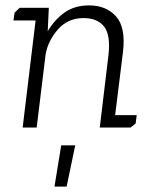

<svg xmlns="http://www.w3.org/2000/svg" viewBox="-20 -473 558 712"><path d="M53 -444H161L157 -357Q182 -400 219.5 -426.5Q257 -453 310 -453Q374 -453 410.5 -412Q447 -371 436 -280L407 -46H487L483 -15L464 0H350L382 -267Q391 -343 366 -374.5Q341 -406 290 -406Q231 -406 194 -363Q157 -320 149 -270L148 -262L116 0H64L112 -397H30L34 -426ZM259 66 227 219H182L207 66Z"/></svg>

Font: Zilla Slab Light
Style: Italic
Weight: 300
Italic angle: -6°
Designer: Typotheque.com
Foundry: Typotheque type foundry
Version: Version 1.1; 2017; ttfautohint (v1.6)